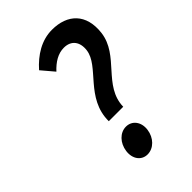

<svg xmlns="http://www.w3.org/2000/svg" viewBox="-210 -762 855 855"><g transform="rotate(-45 217.5 -335.0)"><path d="M178 -215H269C272 -344 417 -389 433 -516C446 -625 384 -682 287 -682C221 -682 164 -646 119 -595L169 -536C199 -568 231 -588 268 -588C314 -588 338 -556 332 -508C321 -418 177 -361 178 -215ZM139 -66C133 -21 158 12 196 12C234 12 267 -21 273 -66C279 -111 253 -144 215 -144C177 -144 145 -111 139 -66Z"/></g></svg>

Font: Falling Sky
Style: CondObl
Weight: 400
Designer: Paul D. Hunt
Foundry: Adobe Systems Incorporated
Version: Version 1.02